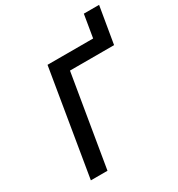

<svg xmlns="http://www.w3.org/2000/svg" viewBox="-198 -975 1019 1101"><g transform="rotate(-30 312.0 -424.0)"><path d="M196 -698H498L523 -848H624L583 -605H291L190 0H80Z"/></g></svg>

Font: IBM Plex Mono Medium
Style: Italic
Weight: 500
Italic angle: -9°
Monospace: yes
Designer: Mike Abbink, Paul van der Laan, Pieter van Rosmalen
Foundry: Bold Monday
Version: Version 2.3